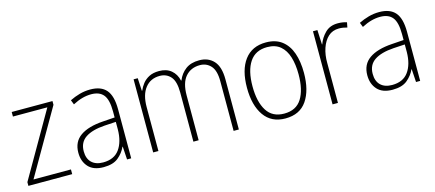

<svg xmlns="http://www.w3.org/2000/svg" viewBox="-45 -936 3039 1342"><g transform="rotate(-15 1474.0 -264.5)"><path d="M353 0H36V-27L306 -496H57V-529H352V-502L82 -34H353Z M627 -539Q705 -539 742.5 -495.5Q780 -452 780 -355V0H750L744 -94H742Q723 -52 685.5 -21Q648 10 579 10Q506 10 469.5 -30Q433 -70 433 -133Q433 -212 491 -252.5Q549 -293 656 -300L742 -306V-349Q742 -434 713.5 -469.5Q685 -505 625 -505Q593 -505 560 -496Q527 -487 491 -468L478 -501Q512 -518 549.5 -528.5Q587 -539 627 -539ZM659 -269Q569 -263 520.5 -230.5Q472 -198 472 -133Q472 -80 501.5 -51.5Q531 -23 584 -23Q664 -23 702.5 -76.5Q741 -130 742 -219V-274Z M1416 -539Q1481 -539 1520 -496.5Q1559 -454 1559 -363V0H1521V-360Q1521 -437 1490 -471Q1459 -505 1412 -505Q1346 -505 1307 -460Q1268 -415 1268 -324V0H1230V-356Q1230 -437 1199.5 -471Q1169 -505 1121 -505Q1054 -505 1015.5 -456Q977 -407 977 -319V0H939V-529H969L974 -437H977Q987 -462 1005.5 -485.5Q1024 -509 1053 -524Q1082 -539 1125 -539Q1179 -539 1212.5 -511Q1246 -483 1257 -435H1260Q1279 -482 1317 -510.5Q1355 -539 1416 -539Z M2101 -265Q2101 -139 2050 -64.5Q1999 10 1895 10Q1794 10 1741.5 -64.5Q1689 -139 1689 -266Q1689 -395 1743 -467Q1797 -539 1898 -539Q1968 -539 2013 -504.5Q2058 -470 2079.5 -408.5Q2101 -347 2101 -265ZM1729 -266Q1729 -154 1769.5 -89.5Q1810 -25 1895 -25Q1982 -25 2022 -89Q2062 -153 2062 -265Q2062 -336 2045.5 -390Q2029 -444 1993 -474.5Q1957 -505 1898 -505Q1813 -505 1771 -442Q1729 -379 1729 -266Z M2418 -538Q2454 -538 2483 -528L2476 -492Q2462 -496 2447.5 -498.5Q2433 -501 2417 -501Q2370 -501 2339 -472.5Q2308 -444 2291.5 -395.5Q2275 -347 2276 -288V0H2237V-529H2269L2274 -424H2276Q2291 -468 2326 -503Q2361 -538 2418 -538Z M2718 -539Q2796 -539 2833.5 -495.5Q2871 -452 2871 -355V0H2841L2835 -94H2833Q2814 -52 2776.5 -21Q2739 10 2670 10Q2597 10 2560.5 -30Q2524 -70 2524 -133Q2524 -212 2582 -252.5Q2640 -293 2747 -300L2833 -306V-349Q2833 -434 2804.5 -469.5Q2776 -505 2716 -505Q2684 -505 2651 -496Q2618 -487 2582 -468L2569 -501Q2603 -518 2640.5 -528.5Q2678 -539 2718 -539ZM2750 -269Q2660 -263 2611.5 -230.5Q2563 -198 2563 -133Q2563 -80 2592.5 -51.5Q2622 -23 2675 -23Q2755 -23 2793.5 -76.5Q2832 -130 2833 -219V-274Z"/></g></svg>

Font: Noto Sans Khmer SemiCondensed ExtraLight
Style: Regular
Weight: 200
Width: 4
Designer: Danh Hong and the Monotype Design Team
Foundry: Monotype Imaging Inc.
Version: Version 2.004; ttfautohint (v1.8.4.7-5d5b)